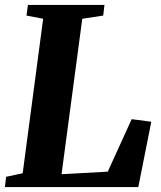

<svg xmlns="http://www.w3.org/2000/svg" viewBox="-24 -763 655 783"><path d="M-4 0 1 -42 68.5 -56.5 152 -686.5 84 -699.5 90 -743H402L397 -699.5L311.5 -686.5L227 -52.5L415.5 -63L513 -277L593 -266.5L540 0Z"/></svg>

Font: Merriweather 48pt ExtraBold
Style: Italic
Weight: 800
Italic angle: -7.8°
Version: Version 2.101